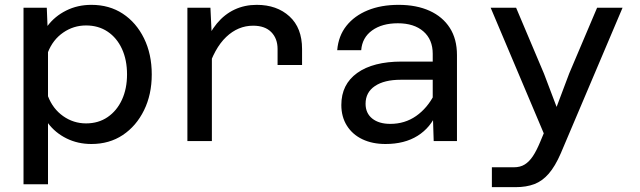

<svg xmlns="http://www.w3.org/2000/svg" viewBox="-20 -582 2640 792"><path d="M357 -562Q431 -562 486.5 -525.5Q542 -489 574 -424Q606 -359 606 -275Q606 -192 574 -127Q542 -62 486.5 -25Q431 12 357 12Q301 12 254.5 -11Q208 -34 178 -74V178H77V-550H173L176 -475Q206 -515 253 -538.5Q300 -562 357 -562ZM335 -73Q386 -73 424 -99Q462 -125 483 -170.5Q504 -216 504 -275Q504 -335 483 -380.5Q462 -426 424 -451.5Q386 -477 335 -477Q283 -477 240.5 -447.5Q198 -418 178 -367V-185Q198 -133 240.5 -103Q283 -73 335 -73Z M1125 -314V-380Q1125 -423 1099 -449.5Q1073 -476 1024 -476Q962 -476 913 -429.5Q864 -383 835 -288L821 -390Q843 -447 874.5 -485Q906 -523 947.5 -542.5Q989 -562 1039 -562Q1122 -562 1174 -514.5Q1226 -467 1226 -380V-314ZM753 0V-550H848L854 -425V0Z M1769 0 1765 -125V-360Q1765 -419 1726.5 -452.5Q1688 -486 1621 -486Q1556 -486 1515 -456.5Q1474 -427 1470 -375H1371Q1376 -434 1409 -475.5Q1442 -517 1497 -539.5Q1552 -562 1624 -562Q1698 -562 1752 -537.5Q1806 -513 1835.5 -467Q1865 -421 1865 -355V0ZM1570 12Q1516 12 1475 -7.5Q1434 -27 1411 -63.5Q1388 -100 1388 -149Q1388 -234 1453.5 -281Q1519 -328 1637 -328H1778V-253H1633Q1565 -253 1526.5 -227Q1488 -201 1488 -154Q1488 -115 1515.5 -93Q1543 -71 1590 -71Q1650 -71 1696.5 -103.5Q1743 -136 1772 -193L1783 -119Q1757 -56 1703 -22Q1649 12 1570 12Z M2224 -278 2276 -141 2328 -279 2443 -550H2548L2293 51Q2270 104 2243.5 134.5Q2217 165 2184 177.5Q2151 190 2107 190H2009V108H2100Q2126 108 2144.5 96.5Q2163 85 2178 62.5Q2193 40 2208 4L2223 -32L2004 -550H2109Z"/></svg>

Font: Azeret Mono Thin
Style: Regular
Weight: 400
Version: Version 1.002